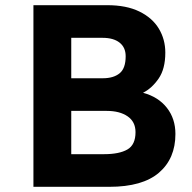

<svg xmlns="http://www.w3.org/2000/svg" viewBox="-20 -721 741 741"><path d="M109 0V-701H394Q468 -701 518 -676.5Q568 -652 593 -610.5Q618 -569 618 -518Q618 -455 592 -417.5Q566 -380 532 -363Q591 -347 624 -305Q657 -263 657 -204Q657 -109 593.5 -54.5Q530 0 402 0ZM255 -126H382Q440 -126 471.5 -144Q503 -162 503 -211Q503 -251 472.5 -272Q442 -293 392 -293Q392 -293 378 -293Q364 -293 344 -293Q324 -293 303.5 -293Q283 -293 269 -293Q255 -293 255 -293ZM255 -419H377Q418 -419 441.5 -438Q465 -457 465 -504Q465 -538 441.5 -556.5Q418 -575 376 -575Q376 -575 364 -575Q352 -575 333.5 -575Q315 -575 297 -575Q279 -575 267 -575Q255 -575 255 -575Z"/></svg>

Font: Inclusive Sans
Style: Regular
Weight: 400
Designer: Olivia King
Foundry: Olivia King
Version: Version 2.004